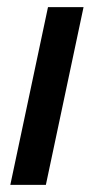

<svg xmlns="http://www.w3.org/2000/svg" viewBox="-20 -520 263 540"><path d="M9 0 115 -500H215L109 0Z"/></svg>

Font: Epunda Sans Medium
Style: Italic
Weight: 500
Italic angle: -12.0243°
Designer: Simon Atzbach
Foundry: typofactur
Version: Version 2.204; ttfautohint (v1.8.4.7-5d5b)